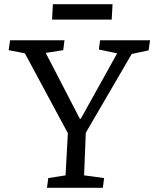

<svg xmlns="http://www.w3.org/2000/svg" viewBox="-20 -891 732 911"><path d="M359 -327H363L536 -638L449 -656L455 -700H692L685 -652L605 -635L387 -261L379 -59L474 -46L468 0H203L209 -46L291 -59L302 -259L98 -638L21 -653L28 -700H286L280 -653L197 -640ZM231 -871H514L510 -798H227Z"/></svg>

Font: Literata 12pt
Style: Italic
Weight: 400
Italic angle: -2°
Designer: Latin by Veronika Burian and Jose Scaglione. Greek by Irene Vlachou. Cyrillic by Vera Evstafieva
Foundry: TypeTogether
Version: Version 3.002